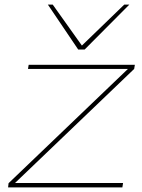

<svg xmlns="http://www.w3.org/2000/svg" viewBox="-20 -810 616 830"><path d="M15 0 17 -18 533 -512H101L104 -530H563L560 -512L45 -19H512L509 0ZM539 -790 346 -596H318L187 -790H208L334 -613L517 -790Z"/></svg>

Font: Georama Extended Thin
Style: Italic
Weight: 100
Width: 7
Italic angle: -9°
Designer: Jean-Baptiste Levee
Foundry: Production Type
Version: Version 1.000